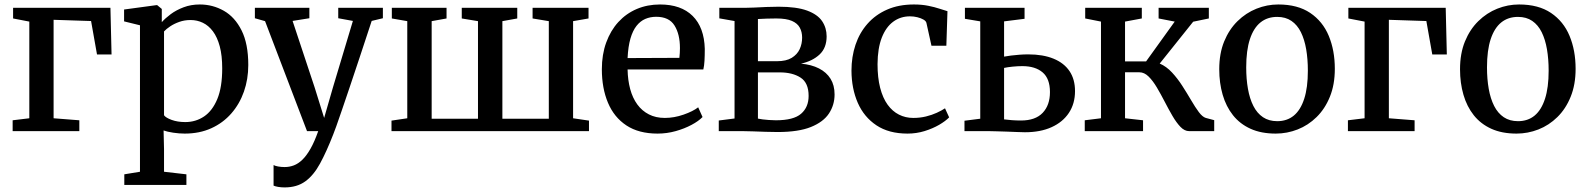

<svg xmlns="http://www.w3.org/2000/svg" viewBox="-20 -586 7092 858"><path d="M36.5 0V-48.5L111 -57.5V-489.5L38.5 -503.5V-551H473.5L478.5 -342.5H413.5L387 -492L219.5 -497.5V-57.5L334.5 -48.5V0Z M535.5 240.5V193L605.5 181.5V-473L534.5 -490.5V-543.5L678.5 -563H682.5L703 -546V-487Q718.5 -504.5 743 -522.8Q767.5 -541 800.5 -553.5Q833.5 -566 873 -566Q930.5 -566 980 -538Q1029.5 -510 1059.5 -450.2Q1089.5 -390.5 1089.5 -295.5Q1089.5 -232 1070 -176.5Q1050.5 -121 1013.5 -78.8Q976.5 -36.5 924 -12.8Q871.5 11 805.5 11Q781 11 754.2 7Q727.5 3 711 -3L713 80V181.5L813 193V240.5ZM808 -40.5Q854.5 -40.5 891.8 -65.5Q929 -90.5 951 -143.2Q973 -196 973 -280.5Q973 -338 962 -379Q951 -420 931.5 -446Q912 -472 886.5 -484.2Q861 -496.5 831.5 -496.5Q804.5 -496.5 781.2 -488.2Q758 -480 740.5 -468.2Q723 -456.5 713 -445.5V-71Q720.5 -60 747 -50.2Q773.5 -40.5 808 -40.5Z M1252 251.5Q1236.5 251.5 1223.2 249.2Q1210 247 1202.5 243.5V151.5Q1209 155.5 1223 158Q1237 160.5 1252 160.5Q1273.5 160.5 1293.2 153Q1313 145.5 1331.5 127.5Q1350 109.5 1367.8 78.2Q1385.5 47 1402 0H1352L1164.5 -491.5L1119 -504.5V-551H1362.5V-504.5L1287.5 -492.5L1386 -195.5L1428.5 -59L1468 -196L1557 -492.5L1491.5 -504.5V-551H1691V-504.5L1641 -492.5Q1612 -404 1587.2 -329.5Q1562.5 -255 1542.5 -195.8Q1522.5 -136.5 1507.5 -92.8Q1492.5 -49 1482.8 -21.8Q1473 5.5 1469 15Q1439 92 1410.2 144.8Q1381.5 197.5 1344.2 224.5Q1307 251.5 1252 251.5Z M1729.5 0V-47L1800 -57.5V-491.5L1731 -503.5V-551H1975.5V-503.5L1909 -491.5V-55.5H2116V-491.5L2043.5 -503.5V-551H2291.5V-503.5L2225 -491.5V-55.5H2432.5V-491.5L2360 -503.5V-551H2610V-503.5L2541 -491.5V-57.5L2612 -47V0Z M2918.5 11Q2834.5 11 2779.2 -25.5Q2724 -62 2696.8 -127Q2669.5 -192 2669.5 -276.5Q2669.5 -342.5 2689 -396Q2708.5 -449.5 2743.2 -487.5Q2778 -525.5 2825.5 -545.8Q2873 -566 2929.5 -566Q3023.5 -566 3075.2 -514.8Q3127 -463.5 3129.5 -367.5Q3129.5 -337 3128.2 -314.5Q3127 -292 3123 -275.5H2784.5Q2785.5 -227.5 2796.2 -187.8Q2807 -148 2828 -119.2Q2849 -90.5 2879.8 -74.8Q2910.5 -59 2951 -59Q2992.5 -59 3034.8 -73.8Q3077 -88.5 3100 -106.5L3119.5 -63Q3101.5 -44.5 3070 -27.8Q3038.5 -11 2999.2 0Q2960 11 2918.5 11ZM2784.5 -326.5 3016 -327.5Q3017 -336.5 3017.8 -348.8Q3018.5 -361 3018.5 -371Q3018.5 -433 2994.2 -472Q2970 -511 2912.5 -511Q2886 -511 2863.8 -501.5Q2841.5 -492 2824.5 -470.5Q2807.5 -449 2797.2 -413.5Q2787 -378 2784.5 -326.5Z M3455 4Q3431 4 3401.2 3Q3371.5 2 3344 1Q3316.5 0 3299.5 0H3192V-47.5L3262.5 -56.5V-492L3194.5 -504V-551H3307Q3324.5 -551 3350.5 -552.2Q3376.5 -553.5 3405.2 -554.8Q3434 -556 3459.5 -556Q3539.5 -556 3586.5 -538.8Q3633.5 -521.5 3653.8 -491.5Q3674 -461.5 3674 -423.5Q3674 -372 3642.5 -342.5Q3611 -313 3559.5 -301.5Q3606 -297.5 3639.8 -280.2Q3673.5 -263 3691.5 -234Q3709.5 -205 3709.5 -164Q3709.5 -117 3684.5 -79Q3659.5 -41 3603.8 -18.5Q3548 4 3455 4ZM3447 -48.5Q3526.5 -48.5 3560 -77.8Q3593.5 -107 3593.5 -157.5Q3593.5 -216 3557.5 -239.2Q3521.5 -262.5 3464.5 -262.5H3367V-56Q3375 -54 3387.5 -52.5Q3400 -51 3415.5 -49.8Q3431 -48.5 3447 -48.5ZM3367 -312.5H3452.5Q3493.5 -312.5 3518 -327.5Q3542.5 -342.5 3553.5 -366.2Q3564.5 -390 3564.5 -418Q3564.5 -443 3554.2 -462.2Q3544 -481.5 3519 -492.5Q3494 -503.5 3449 -503.5Q3428 -503.5 3407 -502.8Q3386 -502 3367 -501Z M4035.5 11Q3952 11 3896.5 -26Q3841 -63 3813.2 -126.5Q3785.5 -190 3785 -270Q3785 -332 3803 -385.8Q3821 -439.5 3856.8 -480Q3892.5 -520.5 3944.5 -543.2Q3996.5 -566 4064 -566Q4099 -566 4127.8 -560.2Q4156.5 -554.5 4178.2 -547.2Q4200 -540 4214 -536L4209 -381.5H4142.5L4120 -483.5Q4118 -492 4106.8 -498.5Q4095.5 -505 4079.5 -509Q4063.5 -513 4046.5 -513Q4004 -513 3971.5 -489Q3939 -465 3920.5 -417.8Q3902 -370.5 3901.5 -299.5Q3901.5 -239 3913.2 -193.5Q3925 -148 3946.5 -118.2Q3968 -88.5 3997.2 -73.8Q4026.5 -59 4061 -59Q4091 -59 4117.8 -65.5Q4144.5 -72 4166.2 -82Q4188 -92 4203 -102L4221.5 -61.5Q4205.5 -45 4176.8 -28.2Q4148 -11.5 4111.5 -0.2Q4075 11 4035.5 11Z M4290 0V-46.5L4360.5 -55.5V-490.5L4292 -502V-551H4558.5V-502L4467 -490.5V-333Q4480.5 -335.5 4498.2 -337.8Q4516 -340 4535.8 -341.5Q4555.5 -343 4575 -343Q4641 -343 4688 -323.8Q4735 -304.5 4759.5 -268Q4784 -231.5 4784 -179Q4784 -123 4756.8 -81.8Q4729.5 -40.5 4679.5 -17.8Q4629.5 5 4560 5Q4548 5 4526.2 4Q4504.5 3 4480.2 2.2Q4456 1.5 4434.2 0.8Q4412.5 0 4399.5 0ZM4542.5 -47.5Q4607 -47.5 4639.5 -81.8Q4672 -116 4672 -174.5Q4672 -234.5 4639.2 -262.5Q4606.5 -290.5 4548.5 -290.5Q4527.5 -290.5 4505.2 -288.2Q4483 -286 4467 -282.5V-52.5Q4482 -50.5 4501.8 -49Q4521.5 -47.5 4542.5 -47.5Z M4827.5 0V-48.5L4900 -57.5V-489.5L4829.5 -503.5V-551H5082.5V-503.5L5007.5 -489.5V-311.5H5101.5L5229.5 -489.5L5157.5 -503.5V-551H5382V-503.5L5312 -489L5162.5 -302Q5192.5 -289 5217.5 -262Q5242.5 -235 5263.5 -202.2Q5284.5 -169.5 5302.8 -138.2Q5321 -107 5337.2 -85.2Q5353.5 -63.5 5368.5 -59L5406 -49V0H5294Q5273.5 0 5255.2 -19Q5237 -38 5219.5 -68Q5202 -98 5184.8 -131.5Q5167.5 -165 5149.8 -195Q5132 -225 5112.8 -244Q5093.5 -263 5071.5 -263H5007.5V-57.5L5088 -48.5V0Z M5428.5 -276.5Q5428.5 -347 5450.5 -400.8Q5472.5 -454.5 5510.2 -491.5Q5548 -528.5 5595 -547.2Q5642 -566 5692.5 -566Q5779 -566 5835 -528.2Q5891 -490.5 5918 -425.5Q5945 -360.5 5945 -278.5Q5945 -208 5923 -153.8Q5901 -99.5 5863.5 -62.8Q5826 -26 5778.8 -7.5Q5731.5 11 5681 11Q5616 11 5568.5 -10.5Q5521 -32 5490 -71Q5459 -110 5443.8 -162.5Q5428.5 -215 5428.5 -276.5ZM5687.5 -44.5Q5731.5 -44.5 5761.8 -69.5Q5792 -94.5 5808.2 -144.5Q5824.5 -194.5 5824.5 -270Q5824.5 -322 5817 -365.8Q5809.5 -409.5 5793.5 -442Q5777.5 -474.5 5751.2 -492.5Q5725 -510.5 5687.5 -510.5Q5643.5 -510.5 5612.8 -485.8Q5582 -461 5565.5 -411Q5549 -361 5549 -285Q5549 -232.5 5556.8 -188.8Q5564.5 -145 5581 -112.5Q5597.5 -80 5624 -62.2Q5650.5 -44.5 5687.5 -44.5Z M6003.5 0V-48.5L6078 -57.5V-489.5L6005.5 -503.5V-551H6440.5L6445.5 -342.5H6380.5L6354 -492L6186.5 -497.5V-57.5L6301.5 -48.5V0Z M6504.5 -276.5Q6504.5 -347 6526.5 -400.8Q6548.5 -454.5 6586.2 -491.5Q6624 -528.5 6671 -547.2Q6718 -566 6768.5 -566Q6855 -566 6911 -528.2Q6967 -490.5 6994 -425.5Q7021 -360.5 7021 -278.5Q7021 -208 6999 -153.8Q6977 -99.5 6939.5 -62.8Q6902 -26 6854.8 -7.5Q6807.5 11 6757 11Q6692 11 6644.5 -10.5Q6597 -32 6566 -71Q6535 -110 6519.8 -162.5Q6504.5 -215 6504.5 -276.5ZM6763.5 -44.5Q6807.5 -44.5 6837.8 -69.5Q6868 -94.5 6884.2 -144.5Q6900.5 -194.5 6900.5 -270Q6900.5 -322 6893 -365.8Q6885.5 -409.5 6869.5 -442Q6853.5 -474.5 6827.2 -492.5Q6801 -510.5 6763.5 -510.5Q6719.5 -510.5 6688.8 -485.8Q6658 -461 6641.5 -411Q6625 -361 6625 -285Q6625 -232.5 6632.8 -188.8Q6640.5 -145 6657 -112.5Q6673.5 -80 6700 -62.2Q6726.5 -44.5 6763.5 -44.5Z"/></svg>

Font: Merriweather 28pt Medium
Style: Regular
Weight: 500
Version: Version 2.100